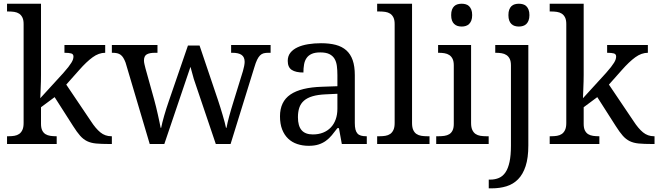

<svg xmlns="http://www.w3.org/2000/svg" viewBox="-20 -780 3565 1040"><path d="M338.9 -321.8 472.2 -124Q498 -84 523.7 -63Q549.3 -42 583 -42H585.9V0H571.8Q528.3 0 500.2 -2.7Q472.2 -5.4 451.7 -15.4Q431.2 -25.4 414.1 -44.7Q397 -64 376 -97.2L275.9 -253.9L202.1 -199.2V-108.9Q202.1 -86.9 208.7 -73.5Q215.3 -60.1 226.6 -53.2Q237.8 -46.4 252.7 -44.2Q267.6 -42 284.2 -42H287.1V0H18.1V-42H25.9Q43 -42 57.9 -44.4Q72.8 -46.9 83.7 -54.4Q94.7 -62 101.3 -76.2Q107.9 -90.3 107.9 -113.8V-649.9Q107.9 -671.9 101.3 -685.3Q94.7 -698.7 83.5 -706.1Q72.3 -713.4 57.4 -715.6Q42.5 -717.8 25.9 -717.8H18.1V-759.8H202.1V-374Q202.1 -360.4 201.7 -339.1Q201.2 -317.9 200.2 -297.4Q199.2 -273.9 198.2 -248L323.2 -384.8Q339.4 -402.8 349.9 -416.5Q360.4 -430.2 366.7 -440.4Q373 -450.7 375.5 -458.7Q377.9 -466.8 377.9 -474.1Q377.9 -486.8 366 -490.5Q354 -494.1 329.1 -494.1V-536.1H549.8V-494.1Q515.1 -494.1 481.7 -469.7Q448.2 -445.3 409.2 -400.9Z M1061 -533.2 1161.1 -236.8Q1167 -218.8 1173.6 -198Q1180.2 -177.2 1186 -157Q1191.9 -136.7 1196.8 -118.7Q1201.7 -100.6 1204.1 -87.9H1207Q1211.4 -112.8 1221.2 -149.2Q1231 -185.5 1246.1 -233.9L1295.9 -395Q1299.8 -407.7 1302.5 -422.1Q1305.2 -436.5 1305.2 -444.8Q1305.2 -470.7 1288.8 -482.4Q1272.5 -494.1 1238.8 -494.1H1231.9V-536.1H1445.8V-494.1H1433.1Q1418.5 -494.1 1407.7 -491.2Q1397 -488.3 1388.4 -479.7Q1379.9 -471.2 1372.6 -456.1Q1365.2 -440.9 1357.9 -416L1229 0H1148.9L1029.8 -352.1L1011.7 -418L870.1 0H791L660.2 -440.9Q654.3 -456.5 647.9 -466.8Q641.6 -477.1 633.3 -483.2Q625 -489.3 614.3 -491.7Q603.5 -494.1 588.9 -494.1H585.9V-536.1H833V-494.1H819.8Q790 -494.1 774.9 -485.4Q759.8 -476.6 759.8 -452.1Q759.8 -443.8 762.5 -432.1Q765.1 -420.4 768.1 -409.2L814.9 -241.2Q819.8 -223.1 825.2 -201.7Q830.6 -180.2 835.2 -158.9Q839.8 -137.7 843.8 -119.1Q847.7 -100.6 850.1 -87.9H853Q855.5 -100.6 859.6 -117.4Q863.8 -134.3 869.4 -153.6Q875 -172.9 881.3 -192.9Q887.7 -212.9 894 -231L998 -533.2Z M1593.8 -145Q1593.8 -98.1 1613.5 -75Q1633.3 -51.8 1674.8 -51.8Q1705.1 -51.8 1729.7 -61.5Q1754.4 -71.3 1771.7 -89.4Q1789.1 -107.4 1798.3 -133.3Q1807.6 -159.2 1807.6 -190.9V-272L1743.7 -269Q1701.2 -267.1 1672.6 -258.5Q1644 -250 1626.5 -234.6Q1608.9 -219.2 1601.3 -196.8Q1593.8 -174.3 1593.8 -145ZM1714.8 -496.1Q1686 -496.1 1668.2 -488Q1650.4 -480 1640.4 -465.3Q1630.4 -450.7 1627 -430.7Q1623.5 -410.6 1623.5 -387.2Q1582 -387.2 1560.3 -401.4Q1538.6 -415.5 1538.6 -450.2Q1538.6 -476.1 1552.7 -494.1Q1566.9 -512.2 1591.6 -523.7Q1616.2 -535.2 1648.9 -540.5Q1681.6 -545.9 1718.8 -545.9Q1764.6 -545.9 1798.8 -536.9Q1833 -527.8 1856 -507.3Q1878.9 -486.8 1890.4 -453.9Q1901.9 -420.9 1901.9 -373V-113.8Q1901.9 -92.8 1905.3 -79.1Q1908.7 -65.4 1916 -57.1Q1923.3 -48.8 1935.3 -45.4Q1947.3 -42 1963.9 -42H1966.8V0H1831.5L1815.9 -85.9H1807.6Q1792 -64.9 1777.3 -47.4Q1762.7 -29.8 1745.1 -17.1Q1727.5 -4.4 1705.3 2.7Q1683.1 9.8 1651.9 9.8Q1618.7 9.8 1590.1 0.2Q1561.5 -9.3 1540.8 -29.1Q1520 -48.8 1508.3 -78.9Q1496.6 -108.9 1496.6 -149.9Q1496.6 -229.5 1553.2 -268.1Q1609.9 -306.6 1724.6 -310.1L1807.6 -313V-373Q1807.6 -399.9 1804.7 -422.6Q1801.8 -445.3 1792 -461.7Q1782.2 -478 1763.9 -487.1Q1745.6 -496.1 1714.8 -496.1Z M2035.6 -42Q2052.7 -42 2067.6 -44.4Q2082.5 -46.9 2093.5 -54.4Q2104.5 -62 2111.1 -76.2Q2117.7 -90.3 2117.7 -113.8V-649.9Q2117.7 -671.9 2111.1 -685.3Q2104.5 -698.7 2093.3 -706.1Q2082 -713.4 2067.1 -715.6Q2052.2 -717.8 2035.6 -717.8H2022.9V-759.8H2211.9V-113.8Q2211.9 -90.3 2218.3 -76.2Q2224.6 -62 2235.8 -54.4Q2247.1 -46.9 2262 -44.4Q2276.9 -42 2293.9 -42H2306.6V0H2022.9V-42Z M2356 -42Q2372.6 -42 2387.5 -44.2Q2402.3 -46.4 2413.6 -53.2Q2424.8 -60.1 2431.4 -73.5Q2438 -86.9 2438 -108.9V-425.8Q2438 -447.8 2431.4 -461.2Q2424.8 -474.6 2413.6 -481.9Q2402.3 -489.3 2387.5 -491.7Q2372.6 -494.1 2356 -494.1H2353V-536.1H2531.7V-113.8Q2531.7 -90.3 2538.3 -76.2Q2544.9 -62 2555.9 -54.4Q2566.9 -46.9 2582 -44.4Q2597.2 -42 2613.8 -42H2627V0H2342.8V-42ZM2423.8 -698.2Q2423.8 -715.8 2428.2 -727.5Q2432.6 -739.3 2440.4 -746.6Q2448.2 -753.9 2458.5 -756.8Q2468.8 -759.8 2481 -759.8Q2492.7 -759.8 2502.9 -756.8Q2513.2 -753.9 2520.8 -746.6Q2528.3 -739.3 2533 -727.5Q2537.6 -715.8 2537.6 -698.2Q2537.6 -680.7 2533 -668.9Q2528.3 -657.2 2520.8 -649.9Q2513.2 -642.6 2502.9 -639.4Q2492.7 -636.2 2481 -636.2Q2468.8 -636.2 2458.5 -639.4Q2448.2 -642.6 2440.4 -649.9Q2432.6 -657.2 2428.2 -668.9Q2423.8 -680.7 2423.8 -698.2Z M2841.8 -536.1V7.8Q2841.8 75.2 2827.1 119.9Q2812.5 164.6 2786.1 191.2Q2759.8 217.8 2723.4 229Q2687 240.2 2643.6 240.2H2627.4V192.9H2634.8Q2661.6 192.9 2682.6 183.8Q2703.6 174.8 2718 153.6Q2732.4 132.3 2740 96.9Q2747.6 61.5 2747.6 8.8V-425.8Q2747.6 -447.8 2741 -461.2Q2734.4 -474.6 2723.1 -481.9Q2711.9 -489.3 2697 -491.7Q2682.1 -494.1 2665.5 -494.1H2662.6V-536.1ZM2733.9 -698.2Q2733.9 -715.8 2738.3 -727.5Q2742.7 -739.3 2750.2 -746.6Q2757.8 -753.9 2768.3 -756.8Q2778.8 -759.8 2790.5 -759.8Q2802.2 -759.8 2812.7 -756.8Q2823.2 -753.9 2830.8 -746.6Q2838.4 -739.3 2843 -727.5Q2847.7 -715.8 2847.7 -698.2Q2847.7 -680.7 2843 -668.9Q2838.4 -657.2 2830.8 -649.9Q2823.2 -642.6 2812.7 -639.4Q2802.2 -636.2 2790.5 -636.2Q2778.8 -636.2 2768.3 -639.4Q2757.8 -642.6 2750.2 -649.9Q2742.7 -657.2 2738.3 -668.9Q2733.9 -680.7 2733.9 -698.2Z M3278.3 -321.8 3411.6 -124Q3437.5 -84 3463.1 -63Q3488.8 -42 3522.5 -42H3525.4V0H3511.2Q3467.8 0 3439.7 -2.7Q3411.6 -5.4 3391.1 -15.4Q3370.6 -25.4 3353.5 -44.7Q3336.4 -64 3315.4 -97.2L3215.3 -253.9L3141.6 -199.2V-108.9Q3141.6 -86.9 3148.2 -73.5Q3154.8 -60.1 3166 -53.2Q3177.2 -46.4 3192.1 -44.2Q3207 -42 3223.6 -42H3226.6V0H2957.5V-42H2965.3Q2982.4 -42 2997.3 -44.4Q3012.2 -46.9 3023.2 -54.4Q3034.2 -62 3040.8 -76.2Q3047.4 -90.3 3047.4 -113.8V-649.9Q3047.4 -671.9 3040.8 -685.3Q3034.2 -698.7 3022.9 -706.1Q3011.7 -713.4 2996.8 -715.6Q2981.9 -717.8 2965.3 -717.8H2957.5V-759.8H3141.6V-374Q3141.6 -360.4 3141.1 -339.1Q3140.6 -317.9 3139.6 -297.4Q3138.7 -273.9 3137.7 -248L3262.7 -384.8Q3278.8 -402.8 3289.3 -416.5Q3299.8 -430.2 3306.2 -440.4Q3312.5 -450.7 3314.9 -458.7Q3317.4 -466.8 3317.4 -474.1Q3317.4 -486.8 3305.4 -490.5Q3293.5 -494.1 3268.6 -494.1V-536.1H3489.3V-494.1Q3454.6 -494.1 3421.1 -469.7Q3387.7 -445.3 3348.6 -400.9Z"/></svg>

Font: Sahl Naskh
Style: Regular
Weight: 400
Designer: Pascal Zoghbi
Version: Version 1.001